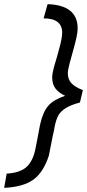

<svg xmlns="http://www.w3.org/2000/svg" viewBox="-24 -770 417 920"><path d="M348 -635Q348 -614 341 -584Q334 -554 321 -508Q319 -501 310 -468Q301 -435 301 -419Q301 -390 318 -371.5Q335 -353 373 -338L359 -279Q315 -267 291 -252Q267 -237 256 -217.5Q245 -198 238 -164Q235 -144 229 -120L210 -24Q184 56 135.5 91Q87 126 -4 130L8 62Q72 58 102.5 30.5Q133 3 145 -53L156 -109L168 -173Q182 -235 208 -264Q234 -293 288 -311Q258 -325 242 -345.5Q226 -366 226 -401Q226 -424 248 -494Q250 -502 258 -530.5Q266 -559 270 -579.5Q274 -600 274 -613Q274 -682 185 -682L204 -750Q275 -748 311.5 -719Q348 -690 348 -635Z"/></svg>

Font: Cairo
Style: Italic
Weight: 400
Italic angle: -13°
Designer: Mohamed Gaber, Accademia di Belle Arti di Urbino and others
Foundry: Kief Type Foundry, Accademia di Belle Arti di Urbino and others
Version: Version 3.011